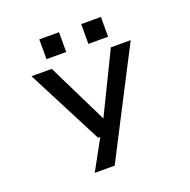

<svg xmlns="http://www.w3.org/2000/svg" viewBox="-153 -847 1181 1195"><g transform="rotate(-20 437.5 -249.5)"><path d="M273 200 382 1.5H367.5L109 -500H243L439.5 -100L634.5 -500H766L405 200ZM233 -699H363.5V-568H233ZM510.5 -699H641V-568H510.5Z"/></g></svg>

Font: Trispace SemiExpanded Medium
Style: Regular
Weight: 500
Width: 6
Designer: Tyler Finck
Foundry: Etcetera Type Company
Version: Version 1.210; ttfautohint (v1.8.3)